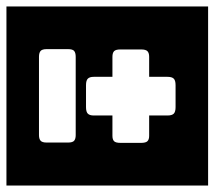

<svg xmlns="http://www.w3.org/2000/svg" viewBox="-75 -591 666 596"><g transform="rotate(90 258.0 -293.0)"><path d="M536 -606V20H-20V-606ZM224.5 -227H292.5Q307.5 -227 313 -232.8Q318.5 -238.5 318.5 -251V-309H381.5Q393 -309 398.2 -314Q403.5 -319 403.5 -334V-398Q403.5 -412.5 398.2 -417.8Q393 -423 381.5 -423H318.5V-480Q318.5 -493.5 313 -499.2Q307.5 -505 292.5 -505H224.5Q209.5 -505 204 -499.2Q198.5 -493.5 198.5 -480V-423H136.5Q124.5 -423 119 -417.8Q113.5 -412.5 113.5 -398V-334Q113.5 -319 119 -314Q124.5 -309 136.5 -309H198.5V-251Q198.5 -238.5 204 -232.8Q209.5 -227 224.5 -227ZM136.5 -195Q124 -195 118.2 -190.2Q112.5 -185.5 112.5 -171V-105Q112.5 -91 118.2 -86Q124 -81 136.5 -81H379.5Q391 -81 396.8 -86Q402.5 -91 402.5 -105V-171Q402.5 -185.5 396.8 -190.2Q391 -195 379.5 -195Z"/></g></svg>

Font: Honk Rounded
Style: Regular
Weight: 400
Designer: Noopur Datye & Yesha Goshar
Foundry: Ek Type
Version: Version 1.000